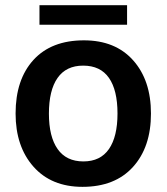

<svg xmlns="http://www.w3.org/2000/svg" viewBox="-20 -704 637 734"><path d="M130.9 -609.4V-684.1H465.8V-609.4ZM298.8 -86.9Q363.8 -86.9 396.5 -134.3Q429.2 -181.6 429.2 -270Q429.2 -359.4 396.5 -406.2Q363.8 -453.1 297.9 -453.1Q232.9 -453.1 200 -406Q167 -358.9 167 -269.5Q167 -181.6 200.2 -134.3Q233.4 -86.9 298.8 -86.9ZM295.4 10.3Q176.3 10.3 107.9 -66.9Q39.6 -144 39.6 -270Q39.6 -399.9 107.9 -474.9Q176.3 -549.8 300.8 -549.8Q420.9 -549.8 489 -473.4Q557.1 -397 557.1 -270Q557.1 -141.6 488.3 -65.7Q419.4 10.3 295.4 10.3Z"/></svg>

Font: Oxygen
Style: Bold
Weight: 700
Designer: vernon adams
Foundry: Vernon Adams
Version: Version 0.2.3 webfont; ttfautohint (v0.93.3-1d66) -l 8 -r 50